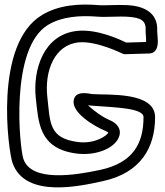

<svg xmlns="http://www.w3.org/2000/svg" viewBox="-20 -779 714 829"><path d="M187.5 -671.6C246.9 -707.3 324.6 -713.3 400.6 -707.1C439.8 -703.9 490.3 -709.6 532.6 -706.6C587.2 -702.7 611.8 -691.1 608.7 -646.8C608.6 -646.2 608.6 -645.4 608.6 -645C608.6 -631.3 611.7 -609.8 610.8 -597.7L525.1 -595.2C499.7 -607.5 401.9 -653.8 316.3 -645.9C166.9 -632.2 120.9 -475.9 134.7 -354.2C146.3 -252 147.3 -137.7 309.3 -116.2C391.3 -105.3 473.1 -136.7 493.3 -186.6C508.2 -223.6 481.2 -249.2 453.9 -260.2C426 -271.4 381.7 -302.3 360 -325.1C364.9 -324.3 367.1 -323.4 371.7 -323.1C475 -315 599.6 -313.5 599.6 -273C599.6 -160.7 555.6 -76.1 412.4 -45.4C305.3 -22.5 116.4 8.5 81.2 -92.2C64.8 -139.1 20.7 -571.5 187.5 -671.6ZM161.7 -714.4C-48.8 -588.1 16.1 -127 34 -75.8C88.8 81.3 333.9 22.5 422.8 3.4C589.2 -32.2 649.6 -143.4 649.6 -273C649.6 -384.8 443.5 -367.8 377 -372.8C350.5 -378 304.8 -385.2 298.2 -345.7C289.1 -291.8 388.3 -232.7 435.3 -213.8C443.4 -210.5 446.6 -207.3 447.3 -206.4C444.6 -195.7 391.3 -155.8 315.9 -165.8C190.6 -182.4 197 -248.8 184.4 -359.8C171.6 -472.6 215.1 -586.4 320.9 -596.1C397.4 -603.1 508.1 -547.8 508.1 -547.8C511.8 -545.9 516.1 -544.9 520.3 -545L622 -548C669.3 -548 661.2 -607.6 660.6 -617.3C659.9 -628.9 658.8 -639 658.6 -644.3C664 -729.3 593 -752.9 533.2 -756.7C485.8 -759.6 435.1 -754.4 404.6 -756.9C324.3 -763.5 235.4 -758.7 161.7 -714.4Z"/></svg>

Font: Rocketfuel
Style: Regular
Weight: 400
Designer: Mew Too
Foundry: Cannot Into Space Fonts.
Version: Version 0.27